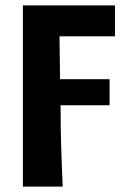

<svg xmlns="http://www.w3.org/2000/svg" viewBox="-20 -516 473 713"><path d="M65 177V-496H407V-381H201L203 -222H387V-125H205Q205 -49 207 22.5Q209 94 213 177Z"/></svg>

Font: Giro Regular
Style: Bold
Weight: 700
Designer: Paul D. Hunt
Foundry: Adobe Systems Incorporated
Version: Version 1.000;PS 1.0;hotconv 1.0.88;makeotf.lib2.5.647800